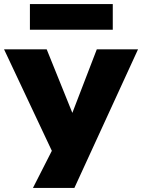

<svg xmlns="http://www.w3.org/2000/svg" viewBox="-36 -750 703 950"><path d="M127 180 243 -48V44L-16 -506H195L323 -189H321L443 -506H647L332 180ZM112 -603V-730H522V-603Z"/></svg>

Font: Nunito Sans 7pt SemiExpanded Black
Style: Regular
Weight: 900
Width: 6
Designer: Vernon Adams
Foundry: Vernon Adams
Version: Version 3.101;gftools[0.9.27]